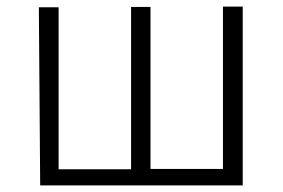

<svg xmlns="http://www.w3.org/2000/svg" viewBox="-20 -553 859 583"><path d="M102 10H717V-533H657V-40H437V-532H378V-39H158V-531H98Z"/></svg>

Font: GenEiGothic-pro-Light
Style: Regular
Weight: 300
Designer: Ryoko NISHIZUKA (kana & ideographs); Paul D. Hunt (Latin, Greek & Cyrillic); Wenlong ZHANG (bopomofo); Sandoll Communica
Foundry: Adobe Systems Incorporated; o_tamon
Version: Version 1.000.140830